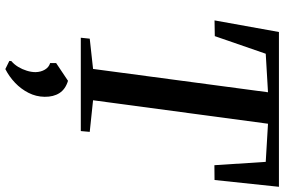

<svg xmlns="http://www.w3.org/2000/svg" viewBox="-193 -590 1066 720"><g transform="rotate(90 340.0 -230.0)"><path d="M121.5 0 125 -33.5 238.5 -46 326 -702 181.5 -693.5 115.5 -502.5 56.5 -501.5 100 -743H680.5L655 -501.5L599.5 -501L587 -693.5L444 -702L356 -46L474.5 -33.5L471.5 0ZM208.5 268 209 260.5Q221.5 250 230.8 234.8Q240 219.5 245.2 202.5Q250.5 185.5 250.5 169.5Q250 149.5 241 134.5Q232 119.5 216.5 115V92.5L283 48Q314.5 57.5 329 80Q343.5 102.5 343 136Q342.5 168 328.2 196Q314 224 290.8 246.2Q267.5 268.5 239 283Z"/></g></svg>

Font: Merriweather 72pt Medium
Style: Italic
Weight: 500
Italic angle: -7.8°
Version: Version 2.101